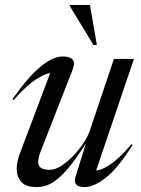

<svg xmlns="http://www.w3.org/2000/svg" viewBox="-20 -752 574 782"><path d="M287.5 -31.5 330 -168Q286.5 -100 253 -61.2Q219.5 -22.5 190.2 -6.2Q161 10 130.5 10Q85 10 66.5 -11.5Q48 -33 48 -64Q48 -78.5 51.5 -94.8Q55 -111 61 -127L184.5 -454.5Q164 -452.5 126.8 -428.8Q89.5 -405 35 -344.5L30.5 -348Q96 -440.5 146 -481.2Q196 -522 235.5 -522Q265 -522 276 -509.2Q287 -496.5 275 -466L147.5 -140.5Q135.5 -110.5 135.5 -93Q135.5 -75 147.5 -67.8Q159.5 -60.5 182.5 -60.5Q204.5 -60.5 229.5 -76.5Q254.5 -92.5 278.2 -117.2Q302 -142 319.8 -169Q337.5 -196 345 -217.5L444 -512H525.5L371.5 -57.5Q394 -58.5 430.8 -83.2Q467.5 -108 515.5 -165L520 -161.5Q459 -65 410.2 -27.5Q361.5 10 325.5 10Q274.5 10 287.5 -31.5ZM374.5 -569H360.5L264 -728L265 -732H346.5Z"/></svg>

Font: Newsreader 72pt
Style: Italic
Weight: 400
Italic angle: -17°
Designer: Hugues Gentile
Foundry: Production Type
Version: Version 1.003; ttfautohint (v1.8.3)